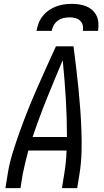

<svg xmlns="http://www.w3.org/2000/svg" viewBox="-20 -975 540 995"><path d="M8 0 20 -74Q29 -130 46.5 -186Q64 -242 84 -297.5Q104 -353 126 -408Q148 -463 172 -517.5Q196 -572 220.5 -626.5Q245 -681 270 -735H361Q368 -681 374.5 -626.5Q381 -572 386.5 -517.5Q392 -463 396 -408Q400 -353 402 -297.5Q404 -242 402.5 -186Q401 -130 392 -74L380 0H301L313 -74Q318 -104 321 -134.5Q324 -165 325 -195H127Q119 -165 111.5 -134.5Q104 -104 98 -74L86 0ZM149 -265H327Q327 -365 321 -464.5Q315 -564 305 -663Q263 -564 223 -465Q183 -366 149 -265ZM169 -815Q173 -836 180.5 -855.5Q188 -875 201.5 -892Q215 -909 233 -921.5Q251 -934 271 -941.5Q291 -949 311 -952Q331 -955 352 -955Q372 -955 391.5 -952Q411 -949 428.5 -941.5Q446 -934 459.5 -921.5Q473 -909 481 -892Q489 -875 490 -855Q491 -835 488 -815H409Q412 -830 408.5 -844.5Q405 -859 394.5 -868.5Q384 -878 369.5 -881.5Q355 -885 340 -885Q325 -885 309.5 -881.5Q294 -878 280.5 -868.5Q267 -859 259 -845Q251 -831 248 -815Z"/></svg>

Font: Iosevka Curly Oblique
Style: Regular
Weight: 400
Italic angle: -9°
Monospace: yes
Designer: Belleve Invis
Foundry: Belleve Invis
Version: Version 11.1.0; ttfautohint (v1.8.3)